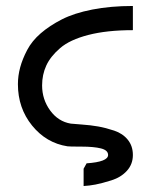

<svg xmlns="http://www.w3.org/2000/svg" viewBox="-20 -492 511 643"><path d="M40 -210Q40 -238 47.5 -266Q55 -294 71 -324.5Q87 -355 116.5 -380.5Q146 -406 187 -427Q228 -448 289 -460Q350 -472 425 -472V-391Q338 -391 276 -375Q214 -359 181.5 -331Q149 -303 135 -272.5Q121 -242 121 -206Q121 -159 148 -122Q175 -85 217 -78Q224 -77 253.5 -75Q283 -73 308.5 -68.5Q334 -64 362.5 -54.5Q391 -45 408 -24Q425 -3 425 27Q425 58 405 80Q385 102 353 112Q321 122 300 126Q279 130 260 131V73L270 55Q342 50 342 27Q342 11 318 5Q294 -1 252.5 -1Q211 -1 206 -2Q135 -13 87.5 -71.5Q40 -130 40 -210Z"/></svg>

Font: Coval
Style: Light
Weight: 300
Foundry: Context Ltd
Version: Version 001.000